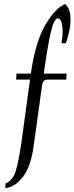

<svg xmlns="http://www.w3.org/2000/svg" viewBox="-20 -810 374 965"><path d="M6 135 8 112Q44 98 59 49.5Q74 1 87 -90L131 -410H61L63 -440H135Q157 -596 206 -681.5Q255 -767 307 -790Q329 -771 333 -736.5Q337 -702 330 -664Q323 -626 311 -593H289Q295 -626 294.5 -654.5Q294 -683 288 -700.5Q282 -718 270 -718Q260 -718 249.5 -694Q239 -670 227 -609.5Q215 -549 200 -440H315L313 -410H223Q207 -410 200.5 -403.5Q194 -397 191 -378L149 -75Q135 29 93.5 81Q52 133 6 135Z"/></svg>

Font: Bona Nova SC
Style: Italic
Weight: 400
Italic angle: -4°
Designer: Mateusz Machalski
Foundry: Capitalics
Version: Version 4.001; ttfautohint (v1.8.4.7-5d5b)